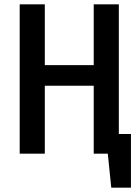

<svg xmlns="http://www.w3.org/2000/svg" viewBox="-20 -710 640 887"><path d="M585 -91V157H494L478 0H413V-314H187V0H71V-690H187V-409H413V-690H529V-91Z"/></svg>

Font: Fira Mono Medium
Style: Regular
Weight: 500
Designer: Carrois Corporate & Edenspiekermann AG
Foundry: Carrois Corporate GbR & Edenspiekermann AG
Version: Version 3.206